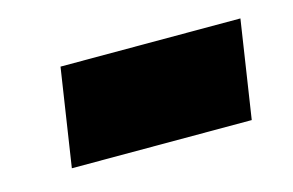

<svg xmlns="http://www.w3.org/2000/svg" viewBox="-38 -434 458 300"><g transform="rotate(-15 190.5 -284.0)"><path d="M49 -205 73 -363H364L340 -205Z"/></g></svg>

Font: Azeri Sans Black
Style: Italic
Weight: 900
Designer: Hector Gatti & Omnibus-Type (original fonts) / Cristiano Sobral (main changes and remastering)
Foundry: Omnibus-Type
Version: Version 0.07;August 21, 2020;FontCreator 13.0.0.2681 64-bit;